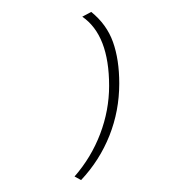

<svg xmlns="http://www.w3.org/2000/svg" viewBox="-20 -134 321 322"><path d="M105 162Q133 130 148 90.5Q163 51 163 10Q163 -75 118 -106L133 -114Q159 -93 169.5 -63.5Q180 -34 180 6Q180 52 163.5 93.5Q147 135 116 168Z"/></svg>

Font: Ysabeau Infant Thin
Style: Regular
Weight: 200
Designer: Christian Thalmann (Catharsis Fonts)
Version: Version 0.003